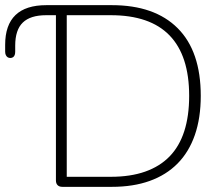

<svg xmlns="http://www.w3.org/2000/svg" viewBox="-20 -725 866 745"><path d="M222 0Q210 0 203.5 -6.5Q197 -13 197 -25V-666H159Q98 -666 68.5 -637.5Q39 -609 39 -548V-525Q39 -517 37 -511.5Q35 -506 30.5 -503Q26 -500 20 -500Q14 -500 9.5 -503Q5 -506 2.5 -511.5Q0 -517 0 -525V-551Q0 -628 40 -666.5Q80 -705 160 -705H414Q580 -705 669.5 -615.5Q759 -526 759 -353Q759 -267 736 -201Q713 -135 669 -90.5Q625 -46 561 -23Q497 0 414 0ZM239 -39H410Q486 -39 543 -59Q600 -79 638 -118Q676 -157 695 -216Q714 -275 714 -353Q714 -509 638 -587.5Q562 -666 410 -666H239Z"/></svg>

Font: Nunito ExtraLight
Style: Regular
Weight: 200
Designer: Vernon Adams
Foundry: Vernon Adams
Version: Version 3.602